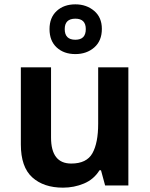

<svg xmlns="http://www.w3.org/2000/svg" viewBox="-20 -854 691 884"><path d="M571 -544H432V-284Q432 -196 405.5 -148.5Q379 -101 308 -101Q215 -101 215 -221V-544H76V-189Q76 -85 128.5 -37.5Q181 10 270 10Q321 10 366.5 -9Q412 -28 438 -70H445L464 0H571ZM327 -605Q379 -605 414 -635.5Q449 -666 449 -721Q449 -774 413.5 -804Q378 -834 327 -834Q274 -834 241 -803.5Q208 -773 208 -720Q208 -666 241 -635.5Q274 -605 327 -605ZM327 -671Q278 -671 278 -720Q278 -768 327 -768Q375 -768 375 -720Q375 -671 327 -671Z"/></svg>

Font: Noto Sans UI
Style: Bold
Weight: 700
Designer: Monotype Design Team
Foundry: Monotype Imaging Inc.
Version: Version 1.901